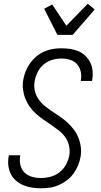

<svg xmlns="http://www.w3.org/2000/svg" viewBox="-20 -1002 540 1030"><path d="M200 8Q176 8 152 4.5Q128 1 106.5 -8Q85 -17 67 -32Q49 -47 38.5 -67.5Q28 -88 25 -112Q22 -136 26 -161L28 -169H89L88 -163Q84 -138 90 -114.5Q96 -91 112.5 -75.5Q129 -60 152 -53.5Q175 -47 200 -47Q225 -47 251.5 -54Q278 -61 299.5 -78Q321 -95 334 -119Q347 -143 352 -169Q356 -196 350 -221.5Q344 -247 329.5 -267Q315 -287 295 -302.5Q275 -318 254.5 -332Q234 -346 213.5 -360Q193 -374 174 -391Q155 -408 140.5 -428Q126 -448 116.5 -471.5Q107 -495 103.5 -521.5Q100 -548 105 -575Q109 -598 118 -620.5Q127 -643 141.5 -663Q156 -683 175 -699Q194 -715 216 -725Q238 -735 262 -739Q286 -743 309 -743Q333 -743 356.5 -739.5Q380 -736 401 -727Q422 -718 438 -702.5Q454 -687 464 -667Q474 -647 476.5 -623Q479 -599 475 -575L474 -568H413L414 -573Q418 -597 412.5 -620Q407 -643 392 -659Q377 -675 355 -681.5Q333 -688 309 -688Q284 -688 259 -680.5Q234 -673 213.5 -655.5Q193 -638 181.5 -614.5Q170 -591 166 -567Q161 -540 167 -514.5Q173 -489 187.5 -468.5Q202 -448 221.5 -432.5Q241 -417 262 -403Q283 -389 303.5 -375Q324 -361 342.5 -344Q361 -327 376 -307Q391 -287 400.5 -263.5Q410 -240 413.5 -213.5Q417 -187 412 -160Q408 -137 398.5 -114Q389 -91 374 -70.5Q359 -50 338.5 -34.5Q318 -19 295 -9Q272 1 248 4.5Q224 8 200 8ZM288 -815 217 -955 260 -978 336 -864 451 -982 488 -951 370 -815Z"/></svg>

Font: Iosevka SS18 Light
Style: Italic
Weight: 300
Italic angle: -9°
Monospace: yes
Designer: Belleve Invis
Foundry: Belleve Invis
Version: Version 25.1.1; ttfautohint (v1.8.4)